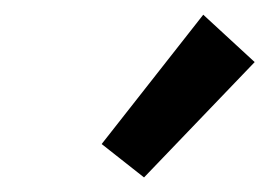

<svg xmlns="http://www.w3.org/2000/svg" viewBox="-20 -811 366 261"><path d="M118.2 -615.2 256.3 -791 326.2 -726.6 175.8 -569.8Z"/></svg>

Font: Reddit Sans Fudge SmBold Italic
Style: Regular
Weight: 600
Italic angle: -11.25°
Designer: Stephen Hutchings
Version: Version 1.013